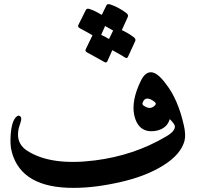

<svg xmlns="http://www.w3.org/2000/svg" viewBox="-20 -887 1023 930"><path d="M784 -480Q813 -443 834.5 -393.5Q856 -344 870 -282Q881 -236 874 -206Q857 -140 773 -87Q689 -34 567 -6Q442 23 337 23Q86 24 38 -148Q32 -168 31 -190.5Q30 -213 32 -238Q36 -288 50 -310Q64 -332 76 -325Q88 -318 79 -292Q44 -200 113 -156Q228 -83 440 -110Q629 -134 783 -225Q829 -251 827 -276Q825 -288 802 -310Q790 -266 739 -254Q651 -237 630 -330Q616 -400 661 -493Q682 -538 712 -537Q743 -536 784 -480ZM731 -377Q740 -386 726 -396Q684 -426 671 -390Q668 -381 675 -376Q708 -352 731 -377ZM496 -862Q500 -869 513 -866Q534 -859 554.5 -848Q575 -837 593 -823Q603 -815 599 -805L570 -741Q600 -728 629 -706Q639 -698 635 -688L600 -612Q595 -601 583 -610Q577 -614 562.5 -622.5Q548 -631 524 -644L500 -590Q495 -580 483 -588Q477 -592 456.5 -603Q436 -614 402 -633Q390 -639 396 -650L428 -716Q418 -722 403 -730.5Q388 -739 367 -750Q354 -757 360 -767L396 -839Q400 -847 412 -844Q428 -839 443 -831.5Q458 -824 473 -815ZM470 -718Q479 -714 489 -709Q499 -704 508 -698L528 -739Q520 -744 510.5 -749Q501 -754 489 -761Z"/></svg>

Font: Amiri
Style: Bold Italic
Weight: 700
Italic angle: 10°
Designer: Khaled Hosny
Version: Version 0.113